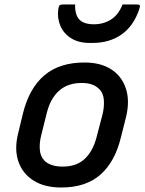

<svg xmlns="http://www.w3.org/2000/svg" viewBox="-20 -823 643 854"><path d="M356 -545Q427 -545 474 -515Q521 -485 539.5 -430.5Q558 -376 541 -304L518 -213Q492 -104 427 -46.5Q362 11 252 11Q178 11 129 -20Q80 -51 61.5 -105.5Q43 -160 61 -231L83 -322Q111 -432 178 -488.5Q245 -545 356 -545ZM343 -454Q282 -454 243.5 -420Q205 -386 189 -324L163 -220Q155 -188 157 -158Q159 -128 178 -108Q190 -96 210.5 -89Q231 -82 259 -82Q320 -82 356.5 -116Q393 -150 409 -211L436 -314Q444 -346 442 -377.5Q440 -409 420 -428Q408 -440 389.5 -447Q371 -454 343 -454ZM398 -715Q440 -715 473.5 -736Q507 -757 525 -803H590Q600 -803 602 -799Q604 -795 599 -781Q574 -707 520.5 -669.5Q467 -632 391 -632H379Q330 -632 297 -652.5Q264 -673 249 -707Q234 -741 239 -781Q241 -795 245 -799Q249 -803 259 -803H314Q313 -757 333 -736Q353 -715 398 -715Z"/></svg>

Font: Recursive Sn Lnr St Med
Style: Italic
Weight: 500
Italic angle: -15°
Version: Version 1.079;hotconv 1.0.112;makeotfexe 2.5.65598; ttfautoh